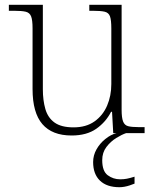

<svg xmlns="http://www.w3.org/2000/svg" viewBox="-20 -556 646 802"><path d="M279 10Q198 10 157 -37.5Q116 -85 116 -184V-438Q116 -472 110 -487.5Q104 -503 87.5 -507Q71 -511 38 -511H17V-536H159V-183Q159 -137 169.5 -100.5Q180 -64 208 -44Q236 -24 287 -24Q340 -24 375 -49Q410 -74 427.5 -115Q445 -156 445 -205V-437Q445 -472 439.5 -487.5Q434 -503 417.5 -507Q401 -511 367 -511H353V-536H488V-97Q488 -65 494 -49Q500 -33 515 -29Q530 -25 559 -25H584V0H453L448 -89H444Q422 -46 382 -18Q342 10 279 10ZM479 226Q426 226 397.5 198.5Q369 171 369 121Q369 93 383 68Q397 43 420 24.5Q443 6 467 0H507Q489 6 465.5 20.5Q442 35 424.5 58Q407 81 407 113Q407 159 430 176Q453 193 482 193Q497 193 510 190.5Q523 188 542 182V211Q532 215 521.5 218.5Q511 222 500 224Q489 226 479 226Z"/></svg>

Font: Noto Rashi Hebrew ExtraLight
Style: Regular
Weight: 250
Version: Version 1.006